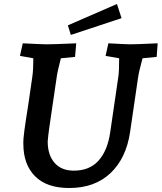

<svg xmlns="http://www.w3.org/2000/svg" viewBox="-20 -927 810 962"><path d="M97 -206Q96 -227 102 -272Q108 -317 122 -405L142 -543Q147 -577 147 -635L80 -647L94 -710Q192 -705 212 -705Q247 -705 339 -709L362 -710L356 -642L285 -635Q267 -566 264 -540L255 -479Q236 -352 228 -295Q220 -238 219 -218Q219 -151 253 -111.5Q287 -72 350 -72Q429 -72 474 -122.5Q519 -173 532 -263L573 -543Q577 -570 577 -635L509 -647L523 -710Q613 -705 632 -705Q664 -705 746 -709L770 -710L765 -642L694 -635Q674 -559 672 -540L632 -267Q613 -135 534 -60Q455 15 327 15Q214 15 155.5 -44Q97 -103 97 -206ZM320 -800 566 -907 589 -836 335 -752Z"/></svg>

Font: Andada Pro
Style: Bold Italic
Weight: 700
Italic angle: -7°
Designer: Carolina Giovagnoli
Foundry: Huerta Tipografica
Version: Version 3.005; ttfautohint (v1.8.4)